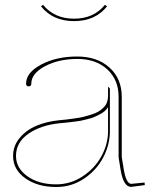

<svg xmlns="http://www.w3.org/2000/svg" viewBox="-20 -750 615 773"><path d="M277.8 -674.8Q357.9 -674.8 402.3 -730.5L411.1 -724.6Q363.8 -665 277.8 -665Q192.9 -665 145 -724.6L153.3 -730.5Q199.2 -674.8 277.8 -674.8ZM562 -15.1 563 -4.9 508.3 2.4H507.8Q476.6 2.4 465.3 -67.9Q464.4 -73.2 462.4 -85.9Q460.4 -98.6 459 -106.9Q457.5 -115.2 457.5 -117.2V-360.4Q457.5 -428.7 411.9 -470.7Q366.2 -512.7 292 -512.7Q216.3 -512.7 161.1 -483.4Q106 -454.1 106 -413.1Q106 -402.3 95.7 -402.3Q85 -402.3 85 -413.1Q85 -458 146 -490.2Q207 -522.5 290.5 -522.5Q371.6 -522.5 420.9 -477.8Q470.2 -433.1 470.2 -360.4V-117.7L478 -69.8Q487.8 -10.3 508.3 -9.8ZM415 -318.4Q409.2 -309.6 400.9 -302.2Q392.6 -294.9 381.1 -289.3Q369.6 -283.7 360.4 -279.3Q351.1 -274.9 335.7 -271.2Q320.3 -267.6 311.8 -265.4Q303.2 -263.2 285.6 -261Q268.1 -258.8 262.7 -258.1Q257.3 -257.3 239.7 -255.6Q222.2 -253.9 220.7 -253.9Q144 -246.1 94.2 -211.4Q44.4 -176.8 44.4 -122.1Q44.4 -73.2 90.1 -40.5Q135.7 -7.8 206.5 -7.8Q263.7 -7.8 312.5 -39.8Q361.3 -71.8 388.2 -120.8Q415 -169.9 415 -222.7ZM415 -401.4 422.4 -393.1V-222.7Q422.4 -167 395.3 -115.5Q368.2 -64 317.9 -30.5Q267.6 2.9 206.5 2.9Q131.8 2.9 82.3 -32Q32.7 -66.9 32.7 -122.1Q32.7 -163.1 59.3 -194.8Q85.9 -226.6 127.2 -243.9Q168.5 -261.2 219.7 -266.1Q240.7 -268.1 249 -269Q257.3 -270 280 -273.2Q302.7 -276.4 314.7 -279.3Q326.7 -282.2 345.7 -288.1Q364.7 -293.9 375.7 -300.5Q386.7 -307.1 397 -317.1Q407.2 -327.1 411.1 -339.4Q415 -351.1 415 -363.8Z"/></svg>

Font: ZnikomitNo25
Style: Regular
Weight: 100
Designer: gluk
Foundry: gluk
Version: Version 0.56